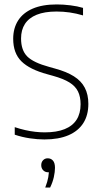

<svg xmlns="http://www.w3.org/2000/svg" viewBox="-20 -622 458 866"><path d="M180 7Q149.5 7 114.2 1.8Q79 -3.5 46.5 -14.5V-48.5Q70.5 -40.5 93.8 -35.2Q117 -30 139 -27.5Q161 -25 182 -25Q235.5 -25 271.5 -39.5Q307.5 -54 325.5 -82.2Q343.5 -110.5 343.5 -152Q343.5 -185.5 331.8 -209.5Q320 -233.5 293 -250.2Q266 -267 219 -280L194 -287Q114 -308.5 76.8 -345.2Q39.5 -382 39.5 -447Q39.5 -494.5 61.5 -529.2Q83.5 -564 127.2 -583Q171 -602 236 -602Q265.5 -602 297.5 -598Q329.5 -594 354.5 -586.5V-552.5Q324 -561.5 294.5 -565.8Q265 -570 235 -570Q181 -570 145.5 -555.5Q110 -541 92.5 -514Q75 -487 75 -448.5Q75 -395.5 102.8 -367.5Q130.5 -339.5 202.5 -320L227.5 -313Q279.5 -299 313 -278Q346.5 -257 362.5 -226.2Q378.5 -195.5 378.5 -153.5Q378.5 -102.5 355.8 -66.8Q333 -31 288.8 -12Q244.5 7 180 7ZM184 224Q194.5 197 197.8 177Q201 157 201 139L203 155H197Q183.5 155 174.8 146Q166 137 166 123Q166 109.5 174.2 100.8Q182.5 92 195 92Q210 92 219 102.5Q228 113 228 135Q228 153 222.8 176.8Q217.5 200.5 206 224Z"/></svg>

Font: Encode Sans SC SemiCondensed Thin
Style: Regular
Weight: 250
Width: 4
Designer: Multiple Designers
Foundry: Impallari Type
Version: Version 3.002